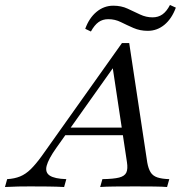

<svg xmlns="http://www.w3.org/2000/svg" viewBox="-83 -749 733 769"><path d="M-63.1 0 -54.3 -31.5Q-25 -33.2 -2.6 -42.3Q19.8 -51.4 40.4 -71.6Q60.9 -91.9 84.2 -124.1L405.5 -576.6H434.5L506.8 -98.3Q511.1 -73.9 520 -59.3Q528.9 -44.6 547.4 -38.4Q565.9 -32.3 595 -31.5L586.1 0Q567.1 -1.6 533.9 -2Q500.7 -2.4 459.5 -2.4Q411.2 -2.4 375 -2Q338.9 -1.6 318.2 0L327.1 -31.5Q372.1 -32.2 394.3 -37.9Q416.6 -43.7 423.1 -58.2Q429.6 -72.8 425.5 -99.2L367.1 -486.6L384.6 -497.9L142.2 -156.2Q111.1 -112.2 104 -85.4Q96.8 -58.7 116.2 -45.8Q135.5 -33 182.6 -31.5L173.8 0Q143.8 -1.6 109.1 -2Q74.3 -2.4 38.1 -2.4Q14.6 -2.4 -9.7 -2Q-34.1 -1.6 -63.1 0ZM166.7 -207.4 188.4 -238H440.7L444.3 -207.4ZM508.9 -625.5Q477.7 -625.5 451.4 -637Q425.2 -648.5 401.4 -660.3Q377.7 -672.2 350.8 -672.2Q328.1 -672.2 311.7 -660.4Q295.3 -648.7 281.1 -622.8L258.4 -633.6Q273.9 -676.9 303.7 -701.6Q333.5 -726.2 370.7 -726.2Q402.7 -726.2 428.2 -714.3Q453.7 -702.5 477.9 -691Q502 -679.5 528 -679.5Q550.7 -679.5 567.5 -691.3Q584.3 -703 597.8 -729.1L621.3 -718.4Q605 -674.1 575.6 -649.8Q546.2 -625.5 508.9 -625.5Z"/></svg>

Font: Playfair 5pt SemiExpanded Light 12pt
Style: Italic
Weight: 300
Italic angle: -15.6°
Version: Version 2.000;gftools[0.9.28]